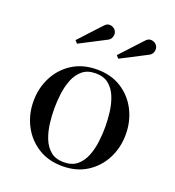

<svg xmlns="http://www.w3.org/2000/svg" viewBox="-128 -786 816 896"><g transform="rotate(20 280.5 -337.5)"><path d="M281 10Q210.5 10 159 -23Q107.5 -56 79.5 -110.5Q51.5 -165 51.5 -230Q51.5 -295 79.5 -349.5Q107.5 -404 159 -436.8Q210.5 -469.5 281 -469.5Q351.5 -469.5 402.8 -436.8Q454 -404 481.8 -349.5Q509.5 -295 509.5 -230Q509.5 -165 481.8 -110.5Q454 -56 402.8 -23Q351.5 10 281 10ZM281 -9.5Q321.5 -9.5 346.5 -30.2Q371.5 -51 384.8 -84.5Q398 -118 402.8 -156.5Q407.5 -195 407.5 -230Q407.5 -265.5 402.8 -303.8Q398 -342 384.8 -375.5Q371.5 -409 346.5 -429.8Q321.5 -450.5 281 -450.5Q240.5 -450.5 215.5 -429.8Q190.5 -409 177.2 -375.5Q164 -342 159.2 -303.8Q154.5 -265.5 154.5 -230Q154.5 -195 159.2 -156.5Q164 -118 177.2 -84.5Q190.5 -51 215.5 -30.2Q240.5 -9.5 281 -9.5ZM150.5 -550.5 138.5 -564 239.5 -673Q249.5 -684 260.5 -685Q271.5 -686 281.2 -681Q291 -676 295.5 -667.5Q300.5 -659.5 300 -649.5Q299.5 -639.5 295 -631.2Q290.5 -623 282 -618.5ZM355.5 -550.5 343.5 -564 444.5 -673Q454.5 -684 465.5 -685Q476.5 -686 486.2 -681Q496 -676 500.5 -667.5Q505.5 -659.5 505 -649.5Q504.5 -639.5 500 -631.2Q495.5 -623 487 -618.5Z"/></g></svg>

Font: Bodoni Moda
Style: Regular
Weight: 400
Designer: Owen Earl
Foundry: indestructible type
Version: Version 2.005